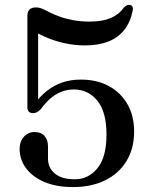

<svg xmlns="http://www.w3.org/2000/svg" viewBox="-20 -744 604 778"><path d="M59.5 -140.5Q59.5 -170.5 76.8 -189.8Q94 -209 120.5 -209Q146.5 -209 160.5 -193Q174.5 -177 174.5 -150.5V-101Q174.5 -64.5 202 -41Q229.5 -17.5 283.5 -17.5Q338 -17.5 374.8 -62.2Q411.5 -107 411.5 -199Q411.5 -290.5 374.5 -336Q337.5 -381.5 279 -381.5Q252.5 -381.5 228.8 -372.2Q205 -363 184.5 -345.2Q164 -327.5 146 -302.5Q137.5 -293.5 130 -289.5Q122.5 -285.5 114.5 -285.5Q103.5 -285.5 97.2 -291.2Q91 -297 91 -308V-681Q91 -696.5 99.5 -705.2Q108 -714 126 -714Q135.5 -714 146.2 -710.5Q157 -707 177.5 -695.5Q198.5 -685 223.8 -676Q249 -667 279 -661.8Q309 -656.5 344 -656.5Q395 -656.5 428.8 -671Q462.5 -685.5 481 -712.5Q490 -721.5 496.5 -723.5Q503 -725.5 509 -723.5Q514 -722 517 -716.8Q520 -711.5 517.5 -700Q508 -653 482.8 -621.8Q457.5 -590.5 417.8 -575.2Q378 -560 325 -560Q285 -560 247.2 -567.8Q209.5 -575.5 175.5 -589.2Q141.5 -603 113 -621L134.5 -645.5V-322.5L118.5 -321.5Q142 -353.5 170.5 -376Q199 -398.5 232.8 -410Q266.5 -421.5 307.5 -421.5Q373 -421.5 421.5 -395Q470 -368.5 496.8 -321.2Q523.5 -274 523.5 -211.5Q523.5 -142 492.5 -91.2Q461.5 -40.5 405.8 -13.2Q350 14 276 14Q207.5 14 159 -7Q110.5 -28 85 -63Q59.5 -98 59.5 -140.5Z"/></svg>

Font: Fraunces 18pt
Style: Regular
Weight: 400
Version: Version 1.000;[b76b70a41]